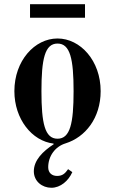

<svg xmlns="http://www.w3.org/2000/svg" viewBox="-20 -668 536 908"><path d="M122 -584H382V-648H122ZM48 -237C48 -105 131 -1 233 11L234 14C182 48 140 90 140 142C140 190 180 220 223 220C266 220 304 187 322 146L302 132C288 152 276 164 250 164C226 164 208 150 208 123C208 70 241 25 290 10C383 -19 456 -109 456 -237C456 -381 360 -486 252 -486C144 -486 48 -381 48 -237ZM176 -237C176 -389 192 -462 252 -462C312 -462 328 -389 328 -237C328 -85 312 -12 252 -12C192 -12 176 -85 176 -237Z"/></svg>

Font: Old Standard
Style: Bold
Weight: 700
Designer: Alexey Kryukov <alexios@thessalonica.org.ru>
Version: Version 2.0.2